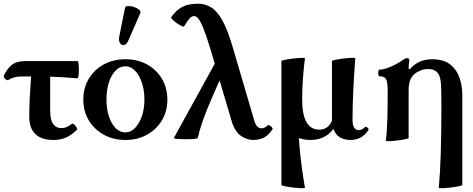

<svg xmlns="http://www.w3.org/2000/svg" viewBox="-23 -745 2556 1037"><path d="M265 11Q201 11 168 -21Q135 -53 135 -114Q135 -168 138 -223Q141 -278 145 -332H96Q69 -332 50.5 -326Q32 -320 22 -313Q18 -310 11 -314.5Q4 -319 -0.5 -326Q-5 -333 -2 -337Q14 -372 39.5 -393.5Q65 -415 115 -415H396Q399 -415 401 -401Q403 -387 403 -368.5Q403 -350 401 -336Q399 -322 395 -322Q358 -325 321 -327.5Q284 -330 248 -331V-146Q248 -53 310 -53Q336 -53 365 -76Q369 -80 377 -73Q385 -66 390.5 -57Q396 -48 392 -44Q363 -15 333.5 -2Q304 11 265 11Z M655 11Q589 11 537.5 -17.5Q486 -46 456.5 -95Q427 -144 427 -207Q427 -270 456.5 -319.5Q486 -369 537.5 -397Q589 -425 655 -425Q720 -425 771 -397Q822 -369 851.5 -319.5Q881 -270 881 -207Q881 -144 851.5 -95Q822 -46 771 -17.5Q720 11 655 11ZM654 -30Q683 -30 706 -53.5Q729 -77 743 -117Q757 -157 757 -208Q757 -259 743 -299.5Q729 -340 706 -363.5Q683 -387 654 -387Q624 -387 601 -363.5Q578 -340 565 -299.5Q552 -259 552 -208Q552 -157 565 -117Q578 -77 601 -53.5Q624 -30 654 -30ZM672 -530Q662 -505 648 -502Q634 -499 625.5 -511.5Q617 -524 621 -547L652 -702Q654 -712 668.5 -712.5Q683 -713 700 -707.5Q717 -702 728 -693Q739 -684 735 -675Z M916 0 1137 -401 1114 -478Q1092 -551 1076.5 -589.5Q1061 -628 1049 -643Q1037 -658 1027 -658Q1013 -658 1003 -648Q993 -638 972 -604Q970 -599 958 -604.5Q946 -610 932 -620Q918 -630 908.5 -639.5Q899 -649 902 -653Q931 -693 964 -709Q997 -725 1046 -725Q1086 -725 1118.5 -704.5Q1151 -684 1179 -633Q1207 -582 1234 -490L1345 -112Q1354 -75 1365 -63.5Q1376 -52 1389 -52Q1397 -52 1404.5 -55Q1412 -58 1424 -69Q1427 -71 1434 -67Q1441 -63 1446 -57Q1451 -51 1449 -48Q1431 -17 1404.5 -3Q1378 11 1345 11Q1309 11 1276.5 -12.5Q1244 -36 1227 -95L1163 -311L1118 -208Q1064 -84 1045 0Q1044 4 1023.5 5.5Q1003 7 977 7Q951 7 932 5Q913 3 916 0Z M1624 269Q1624 272 1605 271.5Q1586 271 1560.5 268Q1535 265 1516 261Q1497 257 1497 254V-415Q1497 -418 1516.5 -422Q1536 -426 1561 -429Q1586 -432 1605 -432.5Q1624 -433 1624 -430Q1617 -378 1613 -319Q1609 -260 1609 -208Q1609 -45 1701 -45Q1750 -45 1770 -93V-415Q1770 -418 1789 -422Q1808 -426 1833 -429Q1858 -432 1877 -432.5Q1896 -433 1896 -430Q1889 -343 1885 -256Q1881 -169 1881 -97Q1881 -42 1916 -42Q1931 -42 1949 -59Q1953 -63 1961.5 -55.5Q1970 -48 1967 -43Q1933 11 1869 11Q1837 11 1812.5 -3.5Q1788 -18 1778 -49Q1733 11 1654 11Q1635 11 1619.5 8Q1604 5 1591 1Q1597 84 1606 151Q1615 218 1624 269Z M2347 269Q2354 195 2357.5 84.5Q2361 -26 2361 -173Q2361 -249 2359 -286Q2357 -323 2347 -342Q2336 -360 2322 -366Q2308 -372 2290 -372Q2266 -372 2251 -365.5Q2236 -359 2224 -352Q2205 -339 2194.5 -317.5Q2184 -296 2184 -255V0Q2184 3 2165 7Q2146 11 2121.5 14Q2097 17 2078.5 17.5Q2060 18 2061 15Q2067 -30 2069 -100.5Q2071 -171 2071 -252Q2071 -298 2063 -315.5Q2055 -333 2027 -333Q2022 -333 2020.5 -342Q2019 -351 2020.5 -360Q2022 -369 2027 -369Q2046 -369 2070.5 -378Q2095 -387 2118 -399.5Q2141 -412 2154 -422Q2166 -431 2175 -431Q2188 -431 2188 -418Q2184 -399 2184 -373L2190 -371Q2216 -400 2245.5 -412.5Q2275 -425 2312 -425Q2362 -425 2395 -406Q2428 -387 2449 -348Q2474 -299 2474 -227V254Q2474 257 2454.5 261Q2435 265 2409.5 268Q2384 271 2365 271.5Q2346 272 2347 269Z"/></svg>

Font: Junicode SmExp
Style: Bold
Weight: 700
Width: 6
Designer: Peter S. Baker
Version: Version 2.205; ttfautohint (v1.8.4)